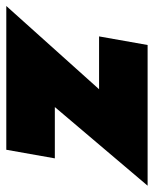

<svg xmlns="http://www.w3.org/2000/svg" viewBox="25 -542 500 625"><g transform="rotate(90 275.5 -230.0)"><path d="M254 -302 -17 0H451L479 -158H312L568 -460H110L82 -302Z"/></g></svg>

Font: Jost* 800 Heavy Italic
Style: Italic
Weight: 800
Italic angle: -10°
Version: Version 3.200; ttfautohint (v0.97) -l 8 -r 50 -G 200 -x 14 -